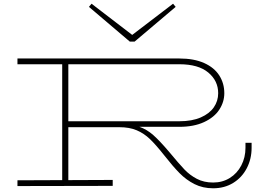

<svg xmlns="http://www.w3.org/2000/svg" viewBox="-20 -1001 1420 1034"><path d="M1335 -232V-205Q1335 -145 1309 -95Q1283 -45 1236 -16Q1189 13 1128 13Q1072 13 1027.5 -9.5Q983 -32 947 -68.5Q911 -105 864 -165Q819 -222 787 -252.5Q755 -283 716 -299.5Q677 -316 623 -316H348V-31L587 -32V0L74 1V-30L315 -31V-655H74V-686H946Q1025 -686 1079.5 -661.5Q1134 -637 1161 -594.5Q1188 -552 1188 -499Q1188 -452 1161 -410.5Q1134 -369 1079 -343.5Q1024 -318 946 -318H731Q771 -304 805.5 -273.5Q840 -243 891 -183Q944 -119 973 -88.5Q1002 -58 1040 -38Q1078 -18 1128 -18Q1178 -18 1217.5 -42.5Q1257 -67 1279.5 -110Q1302 -153 1302 -205V-232ZM348 -655V-348H946Q1014 -348 1061 -368.5Q1108 -389 1131.5 -423Q1155 -457 1155 -499Q1155 -566 1101.5 -610.5Q1048 -655 946 -655ZM926 -964 705 -777H679L459 -964L473 -981L692 -813L912 -981Z"/></svg>

Font: BioRhyme Expanded ExtraLight
Style: Regular
Weight: 275
Width: 7
Designer: Aoife Mooney
Foundry: Aoife Mooney Type
Version: Version 1.000